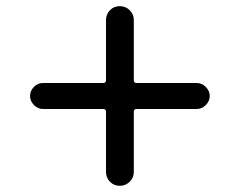

<svg xmlns="http://www.w3.org/2000/svg" viewBox="-20 -600 773 620"><path d="M119.1 -248Q102.5 -248 89.8 -260.7Q77.1 -273.4 77.1 -290Q77.1 -306.6 89.4 -319.3Q101.6 -332 119.1 -332H313.5Q322.3 -332 322.3 -340.8V-535.2Q322.3 -553.7 335 -566.9Q347.7 -580.1 366.7 -580.1Q385.7 -580.1 398.9 -566.9Q412.1 -553.7 412.1 -535.2V-340.8Q412.1 -332 420.9 -332H615.2Q631.8 -332 644.5 -319.3Q657.2 -306.6 657.2 -290Q657.2 -273.4 644.5 -260.7Q631.8 -248 615.2 -248H420.9Q412.1 -248 412.1 -239.3V-44.9Q412.1 -26.4 398.9 -13.2Q385.7 0 366.7 0Q347.7 0 335 -13.2Q322.3 -26.4 322.3 -44.9V-239.3Q322.3 -248 313.5 -248Z"/></svg>

Font: Rounded Mgen+ 2p medium
Style: Regular
Weight: 500
Designer: [Source Han Sans]
Ryoko NISHIZUKA  (kana & ideographs); Paul D. Hunt (Latin, Greek & Cyrillic); Wenlong ZHANG  (bopomofo
Version: Version 1.059.20150602